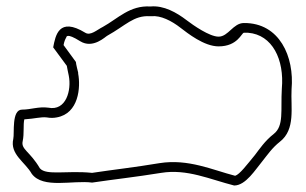

<svg xmlns="http://www.w3.org/2000/svg" viewBox="-20 -614 942 592"><path d="M21 -186C10 -138 57 -115 78 -78C113 -31 204 -59 264 -51C331 -61 397 -68 477 -81C557 -94 627 -61 702 -42C738 -42 768 -92 789 -117C805 -137 819 -158 843 -177C892 -215 876 -283 879 -339C888 -439 842 -544 732 -543C699 -543 684 -501 654 -501C626 -501 576 -536 555 -552C525 -575 485 -598 444 -594C380 -598 344 -557 297 -531C279 -522 259 -503 243 -513C161 -563 151 -504 144 -468L186 -411C186 -411 191 -384 192 -381C201 -336 184 -271 129 -282C99 -286 75 -276 48 -276C15 -276 25 -203 21 -186ZM50 -179C55 -202 51 -230 55 -246C88 -248 105 -254 124 -252C135 -250 145 -250 155 -252C223 -264 229 -345 221 -387V-389V-390C219 -397 215 -416 215 -416L214 -423L176 -475C178 -486 181 -493 184 -498C185 -500 184 -514 227 -487C267 -462 306 -502 311 -504C367 -535 392 -567 442 -564H445H447C475 -567 509 -550 537 -528C558 -512 609 -471 654 -471C713 -471 725 -513 732 -513H745C820 -507 857 -430 849 -341C845 -273 856 -226 824 -201C796 -179 780 -154 766 -136C742 -107 719 -76 705 -72C635 -90 561 -125 472 -111C395 -98 330 -91 264 -81C186 -89 123 -72 103 -95C72 -148 44 -153 50 -179Z"/></svg>

Font: Camosport
Style: Oln
Weight: 400
Version: Version 001.000